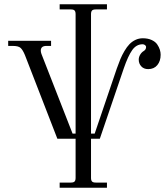

<svg xmlns="http://www.w3.org/2000/svg" viewBox="-20 -646 774 894"><path d="M18.1 -432.1V-456.1H217.8V-432.1H192.9Q169.9 -430.7 169.9 -410.2Q169.9 -403.8 172.9 -395L317.9 -23.9H332V-580.1Q332 -592.3 327.1 -597.2Q322.3 -602.1 310.1 -602.1H257.8V-626H478V-602.1H425.8Q413.6 -602.1 408.7 -597.2Q403.8 -592.3 403.8 -580.1V-23.9H420.9L523.9 -327.1Q532.7 -352.1 540.5 -370.8Q548.3 -389.6 559.6 -408.7Q570.8 -427.7 582.8 -440.2Q594.7 -452.6 610.6 -460.2Q626.5 -467.8 645 -467.8Q668.9 -467.8 686.3 -459.7Q703.6 -451.7 712.2 -439Q720.7 -426.3 724.4 -414.3Q728 -402.3 728 -391.1Q728 -361.8 712.6 -343Q697.3 -324.2 669.9 -324.2Q649.4 -324.2 637.7 -337.2Q626 -350.1 626 -368.2Q626 -380.4 632.8 -391.6Q639.6 -402.8 648.9 -408.2Q660.2 -415 660.2 -426.8Q660.2 -432.6 655 -436.3Q649.9 -439.9 644 -439.9Q614.7 -439.9 595.5 -412.6Q576.2 -385.3 556.2 -327.1L444.8 0H403.8V182.1Q403.8 194.3 408.7 199.2Q413.6 204.1 425.8 204.1H478V228H257.8V204.1H310.1Q322.3 204.1 327.1 199.2Q332 194.3 332 182.1V0H247.1L96.2 -389.2Q86.4 -413.1 76.2 -422.6Q65.9 -432.1 41 -432.1Z"/></svg>

Font: Flanker Steampunk
Style: Regular
Weight: 400
Designer: Alexey Kryukov, Leonardo Di Lena
Foundry: Alexey Kryukov, Leonardo Di Lena
Version: 1.210